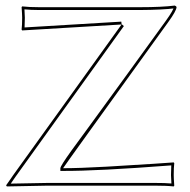

<svg xmlns="http://www.w3.org/2000/svg" viewBox="-20 -671 685 694"><path d="M208 -63Q266.1 -63 366 -68.6Q465.8 -74.2 537.1 -79.1L607.9 -84L609.9 -81.1Q607.9 -65.4 607.9 -38.1Q607.9 -26.9 609.9 0L607.9 2.9Q582.5 0 537.1 0H153.8L4.9 2.9L2 -1Q8.8 -9.8 19.5 -25.9Q25.4 -34.7 27.8 -38.1L419.4 -582.5L60.1 -561L58.1 -564Q60.1 -579.6 60.1 -606.9Q60.1 -618.2 58.1 -645L60.1 -647.9Q84.5 -645 121.1 -645H485.8Q564.9 -645 611.8 -650.9Q617.2 -648.9 618.2 -645Q617.2 -631.3 587.9 -590.8Q208 -64.9 208 -63ZM418.5 -592.8 419.4 -584 427.7 -576.7 36.1 -32.2Q34.2 -29.3 28.3 -21Q22.5 -12.2 19 -7.3Q127 -9.8 153.8 -9.8H537.1Q577.6 -9.8 599.6 -7.8Q598.1 -28.3 598.1 -38.1Q598.1 -53.2 599.1 -73.2Q331.1 -52.7 208 -53.2H198.2V-63Q198.2 -70.8 238.8 -127.4Q252 -146 293.5 -202.1Q439.5 -401.9 580.1 -596.7Q607.9 -635.7 607.9 -645Q608.4 -644.5 611.8 -641.1H613.3Q567.9 -635.3 485.8 -634.8H121.1Q91.8 -634.8 68.4 -637.2Q69.8 -616.7 69.8 -606.9Q69.8 -591.8 68.8 -571.8Q407.7 -591.8 418.5 -592.8Z"/></svg>

Font: Linux Biolinum Outline O
Style: Bold
Weight: 700
Designer: Philipp H. Poll
Foundry: Philipp H. Poll
Version: Version 0.9.2